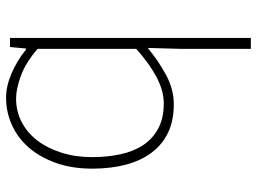

<svg xmlns="http://www.w3.org/2000/svg" viewBox="-127 -707 847 633"><g transform="rotate(90 296.5 -390.5)"><path d="M302 13Q264 13 222 -5Q180 -23 143 -53H140L135 0H105V-794H141V-560L138 -454Q180 -489 227 -514.5Q274 -540 324 -540Q378 -540 417.5 -521Q457 -502 483.5 -466.5Q510 -431 523 -381.5Q536 -332 536 -271Q536 -204 517 -151Q498 -98 466 -61.5Q434 -25 391.5 -6Q349 13 302 13ZM305 -20Q347 -20 382.5 -38.5Q418 -57 443.5 -90.5Q469 -124 483.5 -170Q498 -216 498 -271Q498 -321 488.5 -364.5Q479 -408 458 -439.5Q437 -471 403 -489Q369 -507 321 -507Q280 -507 235 -483.5Q190 -460 141 -416V-91Q186 -52 229.5 -36Q273 -20 305 -20Z"/></g></svg>

Font: SpoqaHanSans
Style: Thin
Weight: 250
Designer: [Spoqa Han Sans] Dong-huui Kim \uAE40 \uB3D9 \uD718   [Noto Sans] Ryoko NISHIZUKA \u897F \u585A \u6DBC \u5B50  (kana & i
Foundry: Spoqa (http://bi.spoqa.com)
Version: Version 1.004;PS 1.004;hotconv 1.0.82;makeotf.lib2.5.63406